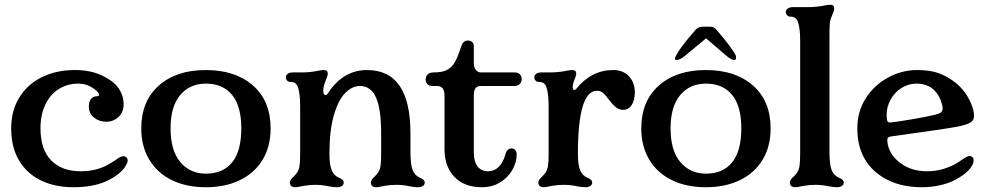

<svg xmlns="http://www.w3.org/2000/svg" viewBox="-20 -776 4139 806"><path d="M27 -237Q27 -312 61.5 -367.5Q96 -423 156.5 -452.5Q217 -482 295 -482Q358 -482 405 -460.5Q452 -439 473 -412Q499 -379 499 -338Q499 -306 478 -285.5Q457 -265 426 -265Q396 -265 374.5 -282.5Q353 -300 353 -328Q353 -349 362 -360.5Q371 -372 386 -372Q396 -372 396 -378Q396 -384 387 -393Q374 -406 353.5 -415.5Q333 -425 308 -425Q264 -425 228 -403Q192 -381 171 -338.5Q150 -296 150 -237Q150 -148 195 -102.5Q240 -57 319 -57Q391 -57 444 -91L465 -104Q477 -113 484 -116.5Q491 -120 499 -120Q506 -120 511 -115Q516 -110 516 -103Q516 -96 513 -90Q496 -51 436 -20Q378 10 287 10Q212 10 153 -18Q94 -46 60.5 -101.5Q27 -157 27 -237Z M573 -237Q573 -351 646.5 -416.5Q720 -482 844 -482Q968 -482 1042 -417Q1116 -352 1116 -237Q1116 -161 1082.5 -105.5Q1049 -50 987.5 -20Q926 10 844 10Q762 10 701 -20Q640 -50 606.5 -106Q573 -162 573 -237ZM845 -47Q916 -47 954.5 -94.5Q993 -142 993 -237Q993 -331 954 -378Q915 -425 844 -425Q777 -425 736.5 -377Q696 -329 696 -237Q696 -144 737 -95.5Q778 -47 845 -47Z M1197 -10Q1197 -16 1201 -22Q1205 -28 1211 -33Q1221 -43 1226 -50Q1235 -63 1237.5 -80.5Q1240 -98 1240 -130V-332Q1240 -385 1230 -412Q1226 -422 1219 -427Q1212 -432 1200 -432Q1191 -432 1185.5 -437.5Q1180 -443 1180 -452Q1180 -460 1187.5 -466Q1195 -472 1210 -472H1248Q1282 -472 1315 -479Q1329 -482 1339 -482Q1356 -482 1356 -467Q1356 -458 1345 -432Q1337 -411 1337 -395Q1337 -377 1347 -377Q1352 -377 1355 -382Q1419 -482 1521 -482Q1703 -482 1703 -217V-140Q1703 -83 1713 -60Q1723 -38 1743 -30Q1763 -22 1763 -10Q1763 -1 1755.5 4.5Q1748 10 1733 10Q1721 10 1699 6Q1673 0 1645 0Q1618 0 1603 3Q1588 6 1585 6Q1567 10 1560 10Q1537 10 1537 -10Q1537 -16 1541 -22Q1545 -28 1551 -33Q1561 -43 1566 -50Q1575 -63 1577.5 -80.5Q1580 -98 1580 -130V-217Q1580 -318 1558.5 -366.5Q1537 -415 1491 -415Q1459 -415 1430 -386.5Q1401 -358 1382 -294Q1363 -230 1363 -130Q1363 -83 1373 -60Q1383 -38 1403 -30Q1423 -22 1423 -10Q1423 -1 1415.5 4.5Q1408 10 1393 10Q1381 10 1359 6Q1333 0 1305 0Q1278 0 1263 3Q1248 6 1245 6Q1227 10 1220 10Q1197 10 1197 -10Z M1846 -150V-375Q1846 -415 1815 -415H1794Q1782 -415 1774.5 -422.5Q1767 -430 1767 -442Q1767 -456 1775.5 -464Q1784 -472 1801 -472Q1833 -472 1852.5 -480.5Q1872 -489 1885 -508Q1899 -529 1914 -575Q1919 -592 1926 -599Q1933 -606 1945 -606Q1956 -606 1962.5 -599Q1969 -592 1969 -582V-512Q1969 -493 1977.5 -482.5Q1986 -472 1999 -472H2141Q2155 -472 2162.5 -464Q2170 -456 2170 -444Q2170 -432 2162 -423.5Q2154 -415 2141 -415H1999Q1983 -415 1976 -405.5Q1969 -396 1969 -375V-137Q1969 -97 1985 -77Q2001 -57 2028 -57Q2056 -57 2075 -77Q2094 -97 2102 -130Q2105 -141 2112 -147Q2119 -153 2127 -153Q2136 -153 2142.5 -146.5Q2149 -140 2149 -128Q2149 -95 2131 -63Q2113 -31 2079.5 -10.5Q2046 10 2003 10Q1929 10 1887.5 -33.5Q1846 -77 1846 -150Z M2240 -10Q2240 -16 2244 -22Q2248 -28 2254 -33Q2264 -43 2269 -50Q2278 -63 2280.5 -80.5Q2283 -98 2283 -130V-332Q2283 -385 2273 -412Q2269 -422 2262 -427Q2255 -432 2243 -432Q2234 -432 2228.5 -437.5Q2223 -443 2223 -452Q2223 -460 2230.5 -466Q2238 -472 2253 -472H2291Q2325 -472 2358 -479Q2372 -482 2382 -482Q2399 -482 2399 -467Q2399 -458 2388 -432Q2384 -416 2384 -412Q2384 -398 2391 -398Q2394 -398 2399 -403Q2463 -482 2554 -482Q2596 -482 2620.5 -455.5Q2645 -429 2645 -389Q2645 -356 2632 -335.5Q2619 -315 2596 -315Q2581 -315 2568.5 -323.5Q2556 -332 2539 -354Q2522 -377 2511.5 -386Q2501 -395 2486 -395Q2406 -395 2406 -130Q2406 -83 2416 -60Q2426 -38 2446 -30Q2466 -22 2466 -10Q2466 -1 2458.5 4.5Q2451 10 2436 10Q2424 10 2402 6Q2376 0 2348 0Q2321 0 2306 3Q2291 6 2288 6Q2270 10 2263 10Q2240 10 2240 -10Z M2672 -237Q2672 -351 2745.5 -416.5Q2819 -482 2943 -482Q3067 -482 3141 -417Q3215 -352 3215 -237Q3215 -161 3181.5 -105.5Q3148 -50 3086.5 -20Q3025 10 2943 10Q2861 10 2800 -20Q2739 -50 2705.5 -106Q2672 -162 2672 -237ZM2944 -47Q3015 -47 3053.5 -94.5Q3092 -142 3092 -237Q3092 -331 3053 -378Q3014 -425 2943 -425Q2876 -425 2835.5 -377Q2795 -329 2795 -237Q2795 -144 2836 -95.5Q2877 -47 2944 -47ZM2813 -529Q2813 -533 2818 -543Q2839 -582 2901 -652Q2911 -664 2931 -664H2957Q2979 -664 2985 -654Q3021 -613 3043 -583Q3065 -553 3069 -542Q3070 -539 3070 -535Q3070 -524 3062 -524Q3050 -524 3028 -543L2944 -615L2857 -543Q2835 -524 2819 -524Q2813 -524 2813 -529Z M3296 -10Q3296 -16 3300 -22Q3304 -28 3310 -33Q3320 -43 3325 -50Q3334 -63 3336.5 -80.5Q3339 -98 3339 -130V-606Q3339 -659 3329 -686Q3325 -696 3318 -701Q3311 -706 3299 -706Q3290 -706 3284.5 -711.5Q3279 -717 3279 -726Q3279 -734 3286.5 -740Q3294 -746 3309 -746H3367Q3407 -746 3442 -753Q3454 -756 3465 -756Q3482 -756 3482 -741Q3482 -732 3471 -706Q3464 -691 3463 -671.5Q3462 -652 3462 -606V-140Q3462 -83 3472 -60Q3482 -38 3502 -30Q3522 -22 3522 -10Q3522 -1 3514.5 4.5Q3507 10 3492 10Q3480 10 3458 6Q3432 0 3404 0Q3377 0 3362 3Q3347 6 3344 6Q3326 10 3319 10Q3296 10 3296 -10Z M3684 -33Q3579 -100 3579 -237Q3579 -309 3615 -364.5Q3651 -420 3709 -451Q3767 -482 3829 -482Q3885 -482 3921.5 -468.5Q3958 -455 3991 -429Q4032 -396 4054 -347Q4069 -315 4069 -289Q4069 -273 4056 -263Q4042 -253 3998 -244Q3937 -233 3733 -205Q3715 -203 3710 -200Q3705 -197 3705 -188Q3705 -167 3715 -144.5Q3725 -122 3748 -101Q3797 -57 3872 -57Q3939 -57 4000 -93L4022 -108Q4024 -109 4033.5 -115Q4043 -121 4050 -121Q4058 -121 4062.5 -116Q4067 -111 4067 -102Q4067 -88 4054 -71Q4031 -41 3982 -17Q3957 -5 3922 2.5Q3887 10 3851 10Q3752 10 3684 -33ZM3721 -262Q3761 -267 3813 -276Q3865 -285 3904 -294Q3924 -299 3930.5 -304.5Q3937 -310 3937 -320Q3937 -333 3930 -352.5Q3923 -372 3911 -387Q3881 -425 3828 -425Q3794 -425 3765 -407Q3736 -389 3719 -358.5Q3702 -328 3702 -294Q3702 -275 3705 -268Q3708 -261 3721 -262Z"/></svg>

Font: Raigarh Medium
Style: Regular
Weight: 500
Designer: jaikishan Patel
Foundry: MagicType
Version: Version 1.000